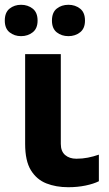

<svg xmlns="http://www.w3.org/2000/svg" viewBox="-27 -772 454 802"><path d="M227 -546V-171Q227 -140 245 -124.5Q263 -109 292 -109Q317 -109 340 -113.5Q363 -118 386 -126V-15Q364 -4 330.5 3Q297 10 258 10Q207 10 166.5 -6Q126 -22 102 -61Q78 -100 78 -171V-546ZM-7 -686Q-7 -720 13 -736Q33 -752 61 -752Q89 -752 109.5 -736Q130 -720 130 -686Q130 -653 109.5 -637Q89 -621 61 -621Q33 -621 13 -637Q-7 -653 -7 -686ZM190 -686Q190 -720 210 -736Q230 -752 259 -752Q287 -752 307.5 -736Q328 -720 328 -686Q328 -653 307.5 -637Q287 -621 259 -621Q230 -621 210 -637Q190 -653 190 -686Z"/></svg>

Font: BC Sans
Style: Bold
Weight: 700
Designer: Monotype Design Team
Province of B.C.
Foundry: Monotype Imaging Inc.
Version: Version 2.000;GOOG;noto-source:20170915:90ef993387c0